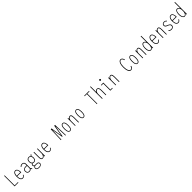

<svg xmlns="http://www.w3.org/2000/svg" viewBox="1331 -4818 9038 9038"><g transform="rotate(-45 5850.0 -299.5)"><path d="M166 -32H387V0H133V-700H166Z M543 -281H790Q790 -327 779.5 -372.8Q769 -418.5 744 -448.8Q719 -479 676 -479Q641 -479 613.8 -454.8Q586.5 -430.5 570.8 -380Q555 -329.5 555 -251Q555 -178.5 568.5 -127.2Q582 -76 608.8 -49Q635.5 -22 675 -22Q713 -22 736 -38.2Q759 -54.5 770.5 -75.2Q782 -96 786 -109L817 -92Q811.5 -78 794.8 -53.5Q778 -29 748.5 -9Q719 11 675 11Q641.5 11 613.2 -4.5Q585 -20 564 -52Q543 -84 531.5 -133.5Q520 -183 520 -251Q520 -319.5 533 -369Q546 -418.5 568.5 -450.2Q591 -482 619.2 -497Q647.5 -512 678 -512Q717.5 -512 745.5 -490.8Q773.5 -469.5 791 -433Q808.5 -396.5 816.8 -349Q825 -301.5 825 -249H543Z M1289.5 9.5 1232.5 -68.5 1250 -103.5 1321 -12ZM1232 -105 1257 -74Q1251.5 -61.5 1240.8 -46.8Q1230 -32 1213 -18.8Q1196 -5.5 1171.8 2.8Q1147.5 11 1114.5 11Q1057 11 1016 -28.5Q975 -68 975 -148Q975 -188 989.5 -216.8Q1004 -245.5 1028.8 -264.2Q1053.5 -283 1085.8 -292Q1118 -301 1153 -301H1237V-269H1154Q1118 -269 1084.8 -258.2Q1051.5 -247.5 1030.2 -221.2Q1009 -195 1009 -148Q1009 -99 1025 -71.2Q1041 -43.5 1067 -32.2Q1093 -21 1123.5 -21Q1152.5 -21 1176 -33.2Q1199.5 -45.5 1214.2 -64.8Q1229 -84 1232 -105ZM1126 -512Q1151 -512 1175.2 -504.2Q1199.5 -496.5 1219.8 -480.5Q1240 -464.5 1252 -439.8Q1264 -415 1264 -381V-71L1229 -80V-373Q1229 -402.5 1220.2 -423Q1211.5 -443.5 1196.5 -455.8Q1181.5 -468 1161.8 -473.5Q1142 -479 1120 -479Q1096 -479 1075 -470.5Q1054 -462 1037.8 -449Q1021.5 -436 1012 -422L984 -447Q996.5 -464 1017 -478.8Q1037.5 -493.5 1065 -502.8Q1092.5 -512 1126 -512Z M1576 -149Q1545.5 -149 1518 -160.2Q1490.5 -171.5 1469 -194Q1447.5 -216.5 1435.2 -250.8Q1423 -285 1423 -331Q1423 -377 1434.8 -411Q1446.5 -445 1467.5 -467.2Q1488.5 -489.5 1516.2 -500.8Q1544 -512 1576 -512Q1607.5 -512 1635 -500.8Q1662.5 -489.5 1683.5 -467.2Q1704.5 -445 1716.2 -411Q1728 -377 1728 -331Q1728 -285 1715.8 -250.8Q1703.5 -216.5 1682.2 -194Q1661 -171.5 1633.8 -160.2Q1606.5 -149 1576 -149ZM1576 -182Q1610.5 -182 1637 -199.8Q1663.5 -217.5 1678.2 -250.8Q1693 -284 1693 -331Q1693 -401 1663 -440.5Q1633 -480 1576 -480Q1518.5 -480 1488.2 -440.5Q1458 -401 1458 -331Q1458 -284 1473 -250.8Q1488 -217.5 1514.5 -199.8Q1541 -182 1576 -182ZM1688 -435 1664 -459 1733 -533 1757 -510ZM1629 -32Q1668.5 -32 1696.2 -18.8Q1724 -5.5 1738.5 19.8Q1753 45 1753 81Q1753 109.5 1740 131.8Q1727 154 1703 169.5Q1679 185 1646.5 193Q1614 201 1575 201Q1535.5 201 1504 192.8Q1472.5 184.5 1450.8 169.2Q1429 154 1417.5 132.2Q1406 110.5 1406 83Q1406 53.5 1418 33.5Q1430 13.5 1448.2 1.5Q1466.5 -10.5 1485 -16.8Q1503.5 -23 1516 -25L1546 -9Q1524 -4.5 1499.2 4Q1474.5 12.5 1457.2 30.8Q1440 49 1440 83Q1440 109 1456 128.5Q1472 148 1502.2 159Q1532.5 170 1575 170Q1615.5 170 1648 161.5Q1680.5 153 1699.8 134Q1719 115 1719 83Q1719 56.5 1710.8 38.2Q1702.5 20 1682.5 10.5Q1662.5 1 1627 1H1502Q1487.5 1 1467.2 -10.8Q1447 -22.5 1431.5 -44.2Q1416 -66 1416 -96Q1416 -117.5 1424.5 -134.5Q1433 -151.5 1445.8 -164.2Q1458.5 -177 1471.5 -185.2Q1484.5 -193.5 1493 -198L1516 -177Q1504 -171.5 1488.8 -161Q1473.5 -150.5 1462.2 -134.8Q1451 -119 1451 -98Q1451 -73 1462.8 -58.5Q1474.5 -44 1491.8 -38Q1509 -32 1525 -32Z M2004 10Q1976.5 10 1955.5 1.8Q1934.5 -6.5 1920.8 -25.8Q1907 -45 1900 -78Q1893 -111 1893 -161V-501H1928V-166Q1928 -115 1934.5 -83.5Q1941 -52 1958.8 -37.5Q1976.5 -23 2010 -23Q2035 -23 2055.2 -39Q2075.5 -55 2090.2 -80.2Q2105 -105.5 2114 -133.2Q2123 -161 2126 -184L2153 -181Q2148 -122.5 2127 -79.8Q2106 -37 2074 -13.5Q2042 10 2004 10ZM2125 0V-99V-501H2160V0Z M2343 -281H2590Q2590 -327 2579.5 -372.8Q2569 -418.5 2544 -448.8Q2519 -479 2476 -479Q2441 -479 2413.8 -454.8Q2386.5 -430.5 2370.8 -380Q2355 -329.5 2355 -251Q2355 -178.5 2368.5 -127.2Q2382 -76 2408.8 -49Q2435.5 -22 2475 -22Q2513 -22 2536 -38.2Q2559 -54.5 2570.5 -75.2Q2582 -96 2586 -109L2617 -92Q2611.5 -78 2594.8 -53.5Q2578 -29 2548.5 -9Q2519 11 2475 11Q2441.5 11 2413.2 -4.5Q2385 -20 2364 -52Q2343 -84 2331.5 -133.5Q2320 -183 2320 -251Q2320 -319.5 2333 -369Q2346 -418.5 2368.5 -450.2Q2391 -482 2419.2 -497Q2447.5 -512 2478 -512Q2517.5 -512 2545.5 -490.8Q2573.5 -469.5 2591 -433Q2608.5 -396.5 2616.8 -349Q2625 -301.5 2625 -249H2343Z M3366 -70 3379 -145 3469 -700H3499V-672L3396 -70ZM3212 0 3236 -700H3267L3246 0ZM3363 -70 3261 -672V-700H3291L3380 -145L3394 -70ZM3514 0 3493 -700H3524L3548 0Z M3825 11Q3799 11 3774.5 -2.2Q3750 -15.5 3730.8 -45.8Q3711.5 -76 3700.2 -126.5Q3689 -177 3689 -251Q3689 -325 3700.2 -375.2Q3711.5 -425.5 3730.8 -455.5Q3750 -485.5 3774.5 -498.8Q3799 -512 3825 -512Q3851.5 -512 3875.8 -498.8Q3900 -485.5 3919.2 -455.5Q3938.5 -425.5 3949.8 -375.2Q3961 -325 3961 -251Q3961 -177 3949.8 -126.5Q3938.5 -76 3919.2 -45.8Q3900 -15.5 3875.8 -2.2Q3851.5 11 3825 11ZM3825 -22Q3851 -22 3874 -41Q3897 -60 3911.5 -109.5Q3926 -159 3926 -251Q3926 -341.5 3911.5 -391Q3897 -440.5 3874 -459.8Q3851 -479 3825 -479Q3799 -479 3776 -459.8Q3753 -440.5 3738.5 -391Q3724 -341.5 3724 -251Q3724 -159 3738.5 -109.5Q3753 -60 3776 -41Q3799 -22 3825 -22Z M4157 0Q4157 -109 4157 -184Q4157 -259 4157 -308Q4157 -357 4157 -387.2Q4157 -417.5 4157 -436Q4157 -454.5 4157 -468.8Q4157 -483 4157 -500H4191V-402V0ZM4379 0V-321Q4379 -363.5 4373.8 -399.5Q4368.5 -435.5 4353.8 -457.2Q4339 -479 4310 -479Q4284.5 -479 4263 -465Q4241.5 -451 4225.5 -426.5Q4209.5 -402 4200.2 -370Q4191 -338 4190 -302H4160Q4160.5 -340 4170.8 -377.2Q4181 -414.5 4200.8 -445Q4220.5 -475.5 4249 -493.8Q4277.5 -512 4314 -512Q4353 -512 4374.8 -487.5Q4396.5 -463 4405.2 -420.2Q4414 -377.5 4414 -322V0Z M4725 11Q4699 11 4674.5 -2.2Q4650 -15.5 4630.8 -45.8Q4611.5 -76 4600.2 -126.5Q4589 -177 4589 -251Q4589 -325 4600.2 -375.2Q4611.5 -425.5 4630.8 -455.5Q4650 -485.5 4674.5 -498.8Q4699 -512 4725 -512Q4751.5 -512 4775.8 -498.8Q4800 -485.5 4819.2 -455.5Q4838.5 -425.5 4849.8 -375.2Q4861 -325 4861 -251Q4861 -177 4849.8 -126.5Q4838.5 -76 4819.2 -45.8Q4800 -15.5 4775.8 -2.2Q4751.5 11 4725 11ZM4725 -22Q4751 -22 4774 -41Q4797 -60 4811.5 -109.5Q4826 -159 4826 -251Q4826 -341.5 4811.5 -391Q4797 -440.5 4774 -459.8Q4751 -479 4725 -479Q4699 -479 4676 -459.8Q4653 -440.5 4638.5 -391Q4624 -341.5 4624 -251Q4624 -159 4638.5 -109.5Q4653 -60 4676 -41Q4699 -22 4725 -22Z M5786 -700V-668H5641V0H5608V-668H5464V-700Z M6198 0V-302Q6198 -390 6179.5 -434.5Q6161 -479 6110 -479Q6086.5 -479 6065.2 -465Q6044 -451 6027.2 -426.5Q6010.5 -402 6000.5 -370Q5990.5 -338 5989.5 -302H5959Q5959.5 -340 5970.5 -377.2Q5981.5 -414.5 6001.5 -445Q6021.5 -475.5 6049.8 -493.8Q6078 -512 6113 -512Q6171.5 -512 6202.2 -465.8Q6233 -419.5 6233 -312V0ZM5956 0V-800H5991V0Z M6522 -653Q6503.5 -653 6490.2 -666.2Q6477 -679.5 6477 -698Q6477 -717 6490.2 -730Q6503.5 -743 6522 -743Q6541 -743 6554 -730Q6567 -717 6567 -698Q6567 -679.5 6554 -666.2Q6541 -653 6522 -653ZM6539 -32H6663V0H6504V-468H6377V-500H6539Z M6857 0Q6857 -109 6857 -184Q6857 -259 6857 -308Q6857 -357 6857 -387.2Q6857 -417.5 6857 -436Q6857 -454.5 6857 -468.8Q6857 -483 6857 -500H6891V-402V0ZM7079 0V-321Q7079 -363.5 7073.8 -399.5Q7068.5 -435.5 7053.8 -457.2Q7039 -479 7010 -479Q6984.5 -479 6963 -465Q6941.5 -451 6925.5 -426.5Q6909.5 -402 6900.2 -370Q6891 -338 6890 -302H6860Q6860.5 -340 6870.8 -377.2Q6881 -414.5 6900.8 -445Q6920.5 -475.5 6949 -493.8Q6977.5 -512 7014 -512Q7053 -512 7074.8 -487.5Q7096.5 -463 7105.2 -420.2Q7114 -377.5 7114 -322V0Z M7879 11Q7848 11 7821.5 -2.8Q7795 -16.5 7773.8 -44.8Q7752.5 -73 7737.2 -115.8Q7722 -158.5 7714 -216.5Q7706 -274.5 7706 -348Q7706 -421.5 7714.5 -479.2Q7723 -537 7738.8 -579.8Q7754.5 -622.5 7776.2 -650.5Q7798 -678.5 7825 -692.2Q7852 -706 7883 -706Q7916 -706 7940.2 -690.8Q7964.5 -675.5 7981.5 -651.8Q7998.5 -628 8009 -602.2Q8019.5 -576.5 8025 -555L7995 -539Q7990.5 -565 7976 -596.2Q7961.5 -627.5 7938.2 -650.2Q7915 -673 7883 -673Q7854.5 -673 7829 -653.5Q7803.5 -634 7783.5 -594Q7763.5 -554 7752.2 -492.8Q7741 -431.5 7741 -348Q7741 -264.5 7752.2 -203Q7763.5 -141.5 7783.5 -101.2Q7803.5 -61 7829 -41.5Q7854.5 -22 7883 -22Q7915 -22 7938.2 -44.2Q7961.5 -66.5 7976 -95.8Q7990.5 -125 7995 -146L8025 -129Q8020.5 -111.5 8010 -87.8Q7999.5 -64 7982 -41.5Q7964.5 -19 7939 -4Q7913.5 11 7879 11Z M8325 11Q8299 11 8274.5 -2.2Q8250 -15.5 8230.8 -45.8Q8211.5 -76 8200.2 -126.5Q8189 -177 8189 -251Q8189 -325 8200.2 -375.2Q8211.5 -425.5 8230.8 -455.5Q8250 -485.5 8274.5 -498.8Q8299 -512 8325 -512Q8351.5 -512 8375.8 -498.8Q8400 -485.5 8419.2 -455.5Q8438.5 -425.5 8449.8 -375.2Q8461 -325 8461 -251Q8461 -177 8449.8 -126.5Q8438.5 -76 8419.2 -45.8Q8400 -15.5 8375.8 -2.2Q8351.5 11 8325 11ZM8325 -22Q8351 -22 8374 -41Q8397 -60 8411.5 -109.5Q8426 -159 8426 -251Q8426 -341.5 8411.5 -391Q8397 -440.5 8374 -459.8Q8351 -479 8325 -479Q8299 -479 8276 -459.8Q8253 -440.5 8238.5 -391Q8224 -341.5 8224 -251Q8224 -159 8238.5 -109.5Q8253 -60 8276 -41Q8299 -22 8325 -22Z M8657 0Q8657 -109 8657 -184Q8657 -259 8657 -308Q8657 -357 8657 -387.2Q8657 -417.5 8657 -436Q8657 -454.5 8657 -468.8Q8657 -483 8657 -500H8691V-402V0ZM8879 0V-321Q8879 -363.5 8873.8 -399.5Q8868.5 -435.5 8853.8 -457.2Q8839 -479 8810 -479Q8784.5 -479 8763 -465Q8741.5 -451 8725.5 -426.5Q8709.5 -402 8700.2 -370Q8691 -338 8690 -302H8660Q8660.5 -340 8670.8 -377.2Q8681 -414.5 8700.8 -445Q8720.5 -475.5 8749 -493.8Q8777.5 -512 8814 -512Q8853 -512 8874.8 -487.5Q8896.5 -463 8905.2 -420.2Q8914 -377.5 8914 -322V0Z M9205 11Q9178 11 9151.8 -4.2Q9125.5 -19.5 9104.5 -51.2Q9083.5 -83 9070.8 -132.8Q9058 -182.5 9058 -251Q9058 -319.5 9069.5 -368.8Q9081 -418 9100.5 -449.5Q9120 -481 9145 -496Q9170 -511 9197 -511Q9244 -511 9278.2 -479.5Q9312.5 -448 9331.2 -398Q9350 -348 9350 -292L9324 -312Q9319.5 -348.5 9304 -387Q9288.5 -425.5 9263 -451.8Q9237.5 -478 9203 -478Q9178.5 -478 9158.2 -465.8Q9138 -453.5 9123.2 -426.5Q9108.5 -399.5 9100.2 -356.2Q9092 -313 9092 -251Q9092 -190.5 9101.2 -147Q9110.5 -103.5 9126.5 -75.8Q9142.5 -48 9163.8 -35Q9185 -22 9209 -22Q9243.5 -22 9267.8 -49.2Q9292 -76.5 9306 -117.5Q9320 -158.5 9324 -200L9350 -216Q9350 -160 9334.2 -108Q9318.5 -56 9286.2 -22.5Q9254 11 9205 11ZM9322 0V-71V-800H9357V0Z M9543 -281H9790Q9790 -327 9779.5 -372.8Q9769 -418.5 9744 -448.8Q9719 -479 9676 -479Q9641 -479 9613.8 -454.8Q9586.5 -430.5 9570.8 -380Q9555 -329.5 9555 -251Q9555 -178.5 9568.5 -127.2Q9582 -76 9608.8 -49Q9635.5 -22 9675 -22Q9713 -22 9736 -38.2Q9759 -54.5 9770.5 -75.2Q9782 -96 9786 -109L9817 -92Q9811.5 -78 9794.8 -53.5Q9778 -29 9748.5 -9Q9719 11 9675 11Q9641.5 11 9613.2 -4.5Q9585 -20 9564 -52Q9543 -84 9531.5 -133.5Q9520 -183 9520 -251Q9520 -319.5 9533 -369Q9546 -418.5 9568.5 -450.2Q9591 -482 9619.2 -497Q9647.5 -512 9678 -512Q9717.5 -512 9745.5 -490.8Q9773.5 -469.5 9791 -433Q9808.5 -396.5 9816.8 -349Q9825 -301.5 9825 -249H9543Z M10007 0Q10007 -109 10007 -184Q10007 -259 10007 -308Q10007 -357 10007 -387.2Q10007 -417.5 10007 -436Q10007 -454.5 10007 -468.8Q10007 -483 10007 -500H10041V-402V0ZM10229 0V-321Q10229 -363.5 10223.8 -399.5Q10218.5 -435.5 10203.8 -457.2Q10189 -479 10160 -479Q10134.5 -479 10113 -465Q10091.5 -451 10075.5 -426.5Q10059.5 -402 10050.2 -370Q10041 -338 10040 -302H10010Q10010.5 -340 10020.8 -377.2Q10031 -414.5 10050.8 -445Q10070.5 -475.5 10099 -493.8Q10127.5 -512 10164 -512Q10203 -512 10224.8 -487.5Q10246.5 -463 10255.2 -420.2Q10264 -377.5 10264 -322V0Z M10577 11Q10545 11 10515.2 3Q10485.5 -5 10462 -19Q10438.5 -33 10425 -51L10454 -75Q10465.5 -58 10484.8 -46.2Q10504 -34.5 10528 -28.2Q10552 -22 10578 -22Q10603.5 -22 10625.8 -28.2Q10648 -34.5 10664.5 -48Q10681 -61.5 10690.5 -82Q10700 -102.5 10700 -131Q10700 -154 10688.2 -172.5Q10676.5 -191 10657.5 -205.5Q10638.5 -220 10616.8 -230.8Q10595 -241.5 10575 -248Q10548 -257.5 10516.5 -273Q10485 -288.5 10462.5 -316Q10440 -343.5 10440 -388Q10440 -422 10452.8 -445.5Q10465.5 -469 10486 -483.8Q10506.5 -498.5 10531 -505.2Q10555.5 -512 10579 -512Q10611 -512 10639.2 -502Q10667.5 -492 10687.5 -476Q10707.5 -460 10715 -442L10686 -421Q10676 -443 10659.8 -455.8Q10643.5 -468.5 10622.8 -473.8Q10602 -479 10579 -479Q10558 -479 10539.2 -474.2Q10520.5 -469.5 10506 -459Q10491.5 -448.5 10483.2 -431Q10475 -413.5 10475 -388Q10475 -355 10491.8 -334.8Q10508.5 -314.5 10533.5 -302.2Q10558.5 -290 10582 -281Q10603.5 -273 10629.8 -260.8Q10656 -248.5 10680 -230.8Q10704 -213 10719.5 -188.5Q10735 -164 10735 -131Q10735 -94.5 10721.8 -67.5Q10708.5 -40.5 10686 -23.2Q10663.5 -6 10635.2 2.5Q10607 11 10577 11Z M10893 -281H11140Q11140 -327 11129.5 -372.8Q11119 -418.5 11094 -448.8Q11069 -479 11026 -479Q10991 -479 10963.8 -454.8Q10936.5 -430.5 10920.8 -380Q10905 -329.5 10905 -251Q10905 -178.5 10918.5 -127.2Q10932 -76 10958.8 -49Q10985.5 -22 11025 -22Q11063 -22 11086 -38.2Q11109 -54.5 11120.5 -75.2Q11132 -96 11136 -109L11167 -92Q11161.5 -78 11144.8 -53.5Q11128 -29 11098.5 -9Q11069 11 11025 11Q10991.5 11 10963.2 -4.5Q10935 -20 10914 -52Q10893 -84 10881.5 -133.5Q10870 -183 10870 -251Q10870 -319.5 10883 -369Q10896 -418.5 10918.5 -450.2Q10941 -482 10969.2 -497Q10997.5 -512 11028 -512Q11067.5 -512 11095.5 -490.8Q11123.5 -469.5 11141 -433Q11158.5 -396.5 11166.8 -349Q11175 -301.5 11175 -249H10893Z M11455 11Q11428 11 11401.8 -4.2Q11375.5 -19.5 11354.5 -51.2Q11333.5 -83 11320.8 -132.8Q11308 -182.5 11308 -251Q11308 -319.5 11319.5 -368.8Q11331 -418 11350.5 -449.5Q11370 -481 11395 -496Q11420 -511 11447 -511Q11494 -511 11528.2 -479.5Q11562.5 -448 11581.2 -398Q11600 -348 11600 -292L11574 -312Q11569.5 -348.5 11554 -387Q11538.5 -425.5 11513 -451.8Q11487.5 -478 11453 -478Q11428.5 -478 11408.2 -465.8Q11388 -453.5 11373.2 -426.5Q11358.5 -399.5 11350.2 -356.2Q11342 -313 11342 -251Q11342 -190.5 11351.2 -147Q11360.5 -103.5 11376.5 -75.8Q11392.5 -48 11413.8 -35Q11435 -22 11459 -22Q11493.5 -22 11517.8 -49.2Q11542 -76.5 11556 -117.5Q11570 -158.5 11574 -200L11600 -216Q11600 -160 11584.2 -108Q11568.5 -56 11536.2 -22.5Q11504 11 11455 11ZM11572 0V-71V-800H11607V0Z"/></g></svg>

Font: League Mono Thin Condensed
Style: Regular
Weight: 100
Width: 1
Designer: Tyler Finck
Foundry: The League of Moveable Type / Tyler Finck
Version: Version 2.300;RELEASE